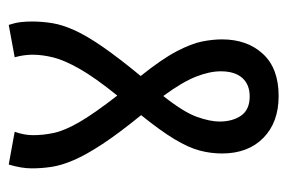

<svg xmlns="http://www.w3.org/2000/svg" viewBox="-132 -540 674 451"><g transform="rotate(-90 205.5 -315.0)"><path d="M338 -131Q338 -72 304 -35Q270 2 205 2Q143 2 106.5 -34Q70 -70 70 -131Q70 -158 77 -184Q84 -210 103.5 -242.5Q123 -275 160 -321Q117 -374 92 -412Q67 -450 54.5 -479Q42 -508 38.5 -531.5Q35 -555 35 -578Q35 -602 44 -632L121 -618Q113 -596 113 -575Q113 -550 118.5 -525Q124 -500 144 -465.5Q164 -431 206 -377Q248 -429 268.5 -465Q289 -501 295.5 -527Q302 -553 302 -576Q302 -596 296 -618L372 -632Q377 -617 378.5 -604Q380 -591 380 -578Q380 -553 376 -529Q372 -505 359 -476.5Q346 -448 320 -410.5Q294 -373 252 -322Q292 -272 310 -237.5Q328 -203 333 -178Q338 -153 338 -131ZM145 -137Q145 -106 159 -86Q173 -66 204 -66Q232 -66 247.5 -83.5Q263 -101 263 -134Q263 -160 250.5 -192Q238 -224 205 -269Q167 -221 156 -190Q145 -159 145 -137Z"/></g></svg>

Font: Noto Sans ExtraCondensed
Style: Regular
Weight: 400
Width: 2
Designer: Monotype Design Team
Foundry: Monotype Imaging Inc.
Version: Version 2.013; ttfautohint (v1.8.4.7-5d5b)